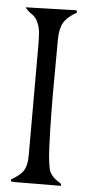

<svg xmlns="http://www.w3.org/2000/svg" viewBox="-52 -739 351 769"><g transform="rotate(5 123.5 -354.5)"><path d="M20 -702Q71 -704 122 -705Q173 -706 224 -708L227 -699Q189 -678 174.5 -653Q160 -628 160 -584L159 -392Q159 -379 159 -351.5Q159 -324 159.5 -289.5Q160 -255 161 -217.5Q162 -180 163.5 -147Q165 -114 168.5 -89Q172 -64 176 -55Q184 -39 196 -29Q208 -19 223 -10V-2L50 -1Q43 -1 36 -1Q29 -1 22 -2V-10Q40 -21 52 -30.5Q64 -40 71 -51.5Q78 -63 81 -77.5Q84 -92 84 -114V-548Q84 -574 82.5 -601.5Q81 -629 69 -652Q61 -668 45.5 -678Q30 -688 20 -702Z"/></g></svg>

Font: Germanica
Style: Regular
Weight: 400
Designer: Peter Wiegel
Foundry: Peter Wiegel